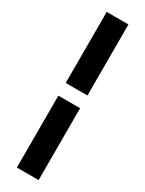

<svg xmlns="http://www.w3.org/2000/svg" viewBox="-240 -742 743 983"><g transform="rotate(30 132.0 -250.0)"><path d="M196 -290.5H67.5V-710.5H196ZM196 209.5H67.5V-215.5H196Z"/></g></svg>

Font: Anek Bangla Medium
Style: Bold
Weight: 700
Version: Version 1.003